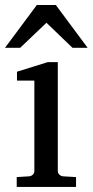

<svg xmlns="http://www.w3.org/2000/svg" viewBox="-32 -740 367 760"><path d="M34.2 0V-39.1L83 -42Q92.3 -43 98.1 -48.8Q104 -54.7 104 -64V-420.9H35.2V-456.1L157.2 -494.1H196.8V-64Q196.8 -54.7 202.9 -48.8Q209 -43 217.8 -42L269 -39.1V0ZM254.9 -550.8 151.9 -649.9 47.9 -550.8H-12.2L113.8 -720.2H189L314.9 -550.8Z"/></svg>

Font: BabelStone Ogham
Style: Italic
Weight: 400
Italic angle: -30°
Designer: Andrew West
Foundry: BabelStone
Version: Version 2.02 March 14, 2022